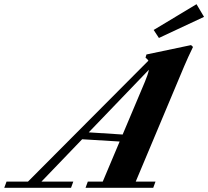

<svg xmlns="http://www.w3.org/2000/svg" viewBox="-93 -890 987 910"><path d="M660.2 -710 635.3 -748 838.4 -870.1 874 -810.1ZM-72.8 0 -62 -29.3H39.6L610.4 -602.5Q606 -609.9 596.7 -616.7L601.1 -631.8L812.5 -676.3L821.8 -667.5Q798.8 -620.6 779.8 -575.7L550.3 -29.3H644L633.3 0H312.5L323.2 -29.3H394L474.1 -219.2L296.4 -230L103.5 -29.3H254.4L243.7 0ZM593.8 -502.4Q607.9 -535.6 612.8 -559.6L327.6 -262.7L488.3 -252.4Z"/></svg>

Font: Elstob ExtraBold
Style: Italic
Weight: 800
Italic angle: -20°
Designer: Peter S. Baker
Version: Version 1.015